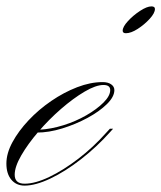

<svg xmlns="http://www.w3.org/2000/svg" viewBox="-67 -572 505 601"><path d="M10 3Q43 3 87 -18Q131 -39 178 -75Q225 -111 265 -156L277 -169H287L278 -159Q236 -112 186.5 -73.5Q137 -35 90.5 -13Q44 9 10 9Q-16 9 -31.5 -9.5Q-47 -28 -47 -60Q-47 -92 -28 -127Q-9 -162 22.5 -195.5Q54 -229 93.5 -256Q133 -283 174.5 -299Q216 -315 254 -315Q271 -315 281 -308Q291 -301 291 -290Q291 -269 267.5 -246Q244 -223 207 -203Q170 -183 128 -170Q86 -157 48 -157L57 -166Q93 -168 131.5 -180Q170 -192 203 -211Q236 -230 257 -251Q278 -272 278 -290Q278 -306 257 -306Q233 -306 197.5 -285Q162 -264 124 -231Q86 -198 53 -159.5Q20 -121 -0.5 -85.5Q-21 -50 -21 -25Q-21 3 10 3ZM407 -552Q418 -552 418 -544Q418 -531 401.5 -513Q385 -495 364 -481.5Q343 -468 327 -468Q317 -468 317 -476Q317 -488 333.5 -506Q350 -524 371.5 -538Q393 -552 407 -552Z"/></svg>

Font: Ballet
Style: Regular
Weight: 400
Designer: Maximiliano R. Sproviero
Foundry: Omnibus-Type
Version: Version 1.100